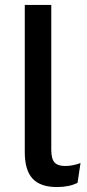

<svg xmlns="http://www.w3.org/2000/svg" viewBox="-20 -745 352 775"><path d="M187 -725V-140Q187 -104 200 -89.5Q213 -75 243 -75Q274 -75 305 -87L293 -7Q259 10 210 10Q143 10 111.5 -24Q80 -58 80 -131V-725Z"/></svg>

Font: Elaine Sans Medium
Style: Regular
Weight: 500
Designer: Wei Huang
Foundry: Wei Huang
Version: Version 2.001;PS 002.001;hotconv 1.0.88;makeotf.lib2.5.64775